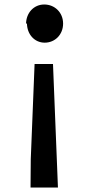

<svg xmlns="http://www.w3.org/2000/svg" viewBox="-20 -584 403 855"><path d="M100 -481C100 -431 134 -394 179 -394C225 -394 261 -430 261 -479C261 -528 224 -564 177 -564C131 -564 96 -527 96 -477ZM116 251H238L233 125L216 -299H134L117 125Z"/></svg>

Font: GenEiGothic-pro-SemiBold
Style: Regular
Weight: 500
Designer: Ryoko NISHIZUKA (kana & ideographs); Paul D. Hunt (Latin, Greek & Cyrillic); Wenlong ZHANG (bopomofo); Sandoll Communica
Foundry: Adobe Systems Incorporated; o_tamon
Version: Version 1.000.140830